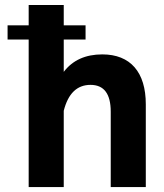

<svg xmlns="http://www.w3.org/2000/svg" viewBox="-20 -758 664 778"><path d="M10.7 -655.3V-597.7H96.2V0H238.3V-309.1C255.9 -378.9 292 -414.1 346.7 -414.1C401.4 -414.1 428.7 -377.9 428.7 -305.2V0H570.8V-335.4C570.8 -465.8 508.3 -537.6 394.5 -537.6C326.7 -537.6 274.4 -514.2 238.3 -466.8V-597.7H326.7V-655.3H238.3V-737.8H96.2V-655.3Z"/></svg>

Font: Estedad Bold
Style: Regular
Weight: 700
Designer: Amin Abedi
Version: Version 7.3